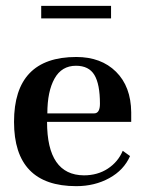

<svg xmlns="http://www.w3.org/2000/svg" viewBox="-20 -627 497 657"><path d="M241 10Q28 10 28 -210Q28 -432 241 -432Q326 -432 377 -381.5Q428 -331 429 -243V-210H141Q141 -28 267 -27Q314 -27 349 -50Q384 -73 400 -111L425 -93Q404 -45 354 -17.5Q304 10 241 10ZM142 -239H302Q322 -239 322 -272Q322 -339 303 -370.5Q284 -402 240 -402Q191 -402 166.5 -358Q142 -314 142 -239ZM121 -564V-607H360V-564Z"/></svg>

Font: UnnaMedium
Style: Regular
Weight: 500
Designer: Jorge de Buen Unna
Foundry: Omnibus-Type
Version: Version 2.008;hotconv 1.0.109;makeotfexe 2.5.65596